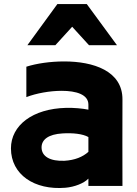

<svg xmlns="http://www.w3.org/2000/svg" viewBox="-20 -853 676 947"><path d="M336 -721 419 -630H557L408 -833H263L115 -630H253ZM416 28V64H584C584 -82 583 -222 584 -362C585 -504 439 -550 297 -550C228 -550 160 -540 110 -524V-374C159 -393 226 -405 284 -405C356 -405 416 -387 416 -337V-312C387 -318 344 -322 306 -321C141 -317 34 -235 34 -121C34 8 150 86 303 73C348 69 394 51 416 28ZM416 -177V-104C388 -79 349 -63 298 -60C228 -57 185 -81 185 -126C185 -164 218 -191 289 -195C339 -198 388 -193 416 -177Z"/></svg>

Font: LINE Seed JP_OTF ExtraBold
Style: Regular
Weight: 800
Designer: LY Corporation & Fontrix & Fontworks
Version: Version 1.013